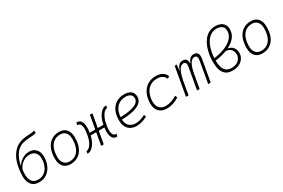

<svg xmlns="http://www.w3.org/2000/svg" viewBox="99 -1891 4490 3049"><g transform="rotate(-30 2344.0 -366.5)"><path d="M259.8 9.8Q165.5 9.8 118.9 -47.4Q72.3 -104.5 72.3 -207.5Q72.3 -245.6 77.4 -293.5Q82.5 -341.3 93 -390.4Q103.5 -439.5 119.1 -481Q156.7 -578.6 225.8 -641.1Q294.9 -703.6 397.5 -718.8Q442.9 -725.6 496.3 -727.8Q549.8 -730 595.2 -741.7L596.7 -695.8Q570.8 -688.5 535.9 -685.3Q501 -682.1 464.8 -680.2Q428.7 -678.2 398.9 -673.3Q282.7 -655.3 221.2 -575.7Q159.7 -496.1 133.3 -372.6L140.1 -371.1Q160.2 -404.3 193.1 -431.9Q226.1 -459.5 267.3 -476.3Q308.6 -493.2 352.5 -493.2Q429.7 -493.2 476.8 -444.6Q523.9 -396 523.9 -303.7Q523.9 -218.8 492.2 -147.5Q460.4 -76.2 401.1 -33.2Q341.8 9.8 259.8 9.8ZM264.6 -35.2Q333 -35.2 380.4 -71.8Q427.7 -108.4 452.4 -168.5Q477.1 -228.5 477.1 -297.9Q477.1 -363.3 443.4 -405.8Q409.7 -448.2 335.4 -448.2Q288.1 -448.2 246.8 -428.7Q205.6 -409.2 174.8 -376.5Q144 -343.8 127.9 -304.2Q114.3 -229.5 122.3 -168.5Q130.4 -107.4 164.8 -71.3Q199.2 -35.2 264.6 -35.2Z M831.1 9.8Q748.5 9.8 702.1 -42.5Q655.8 -94.7 655.8 -187.5Q655.8 -347.7 727.3 -437.5Q798.8 -527.3 925.8 -527.3Q1008.8 -527.3 1055.2 -474.1Q1101.6 -420.9 1101.6 -325.2Q1101.6 -167.5 1030 -78.9Q958.5 9.8 831.1 9.8ZM840.8 -35.2Q941.4 -35.2 998 -111.3Q1054.7 -187.5 1054.7 -323.7Q1054.7 -398.4 1019.3 -440.4Q983.9 -482.4 919.9 -482.4Q817.9 -482.4 760.3 -406Q702.6 -329.6 702.6 -193.8Q702.6 -119.1 739.3 -77.1Q775.9 -35.2 840.8 -35.2Z M1146 0H1144.5L1152.8 -45.4Q1184.6 -45.9 1212.2 -74.5Q1239.7 -103 1260 -148.2Q1280.3 -193.4 1289.1 -243.2L1296.9 -286.6Q1311 -366.7 1297.1 -419.7Q1283.2 -472.7 1241.2 -472.7Q1237.3 -472.7 1230.5 -471.7L1238.3 -516.6Q1242.2 -517.1 1245.4 -517.3Q1248.5 -517.6 1252 -517.6Q1312 -517.6 1336.2 -453.4Q1360.4 -389.2 1341.8 -276.4L1340.8 -271L1443.4 -271.5L1486.8 -517.6H1533.7L1490.2 -271.5H1593.3L1593.8 -275.9Q1601.1 -319.3 1617.7 -362.1Q1634.3 -404.8 1658.7 -439.9Q1683.1 -475.1 1714.6 -496.3Q1746.1 -517.6 1782.7 -517.6H1785.2L1776.9 -472.2Q1745.1 -471.7 1717.5 -442.9Q1689.9 -414.1 1669.9 -368.9Q1649.9 -323.7 1640.6 -273.9L1632.8 -230.5Q1618.7 -150.4 1632.8 -97.7Q1647 -44.9 1690.9 -44.9Q1694.8 -44.9 1701.7 -45.9L1693.8 -1Q1690.4 -0.5 1687 -0.2Q1683.6 0 1680.2 0Q1620.1 0 1595.2 -60.3Q1570.3 -120.6 1585.9 -227.5H1482.4L1442.4 0H1395.5L1435.5 -227.5L1333.5 -227.1Q1325.2 -186.5 1308.6 -146.2Q1292 -106 1267.8 -72.8Q1243.7 -39.6 1212.9 -19.8Q1182.1 0 1146 0Z M2052.7 -35.2Q2093.3 -35.2 2139.4 -48.3Q2185.5 -61.5 2228.5 -85.4L2245.6 -47.9Q2199.7 -21 2147.9 -5.6Q2096.2 9.8 2048.3 9.8Q1951.2 9.8 1896.5 -46.9Q1841.8 -103.5 1841.8 -204.6Q1841.8 -356.4 1915.8 -441.9Q1989.7 -527.3 2121.6 -527.3Q2198.2 -527.3 2241.2 -491.2Q2284.2 -455.1 2284.2 -390.6Q2284.2 -294.9 2179.9 -247.3Q2075.7 -199.7 1888.7 -195.8Q1892.1 -120.1 1935.1 -77.6Q1978 -35.2 2052.7 -35.2ZM1890.1 -240.2Q2058.1 -244.1 2147.7 -280.5Q2237.3 -316.9 2237.3 -389.2Q2237.3 -432.6 2206.1 -457.5Q2174.8 -482.4 2117.7 -482.4Q2017.6 -482.4 1958 -418.5Q1898.4 -354.5 1890.1 -240.2Z M2606.9 -35.2Q2658.2 -35.2 2711.2 -53.5Q2764.2 -71.8 2809.1 -102.1L2827.6 -63Q2780.3 -30.3 2720.5 -10.3Q2660.6 9.8 2597.7 9.8Q2507.3 9.8 2456.5 -43Q2405.8 -95.7 2405.8 -189.9Q2405.8 -292 2441.7 -367.7Q2477.5 -443.4 2542.7 -485.4Q2607.9 -527.3 2695.3 -527.3Q2838.4 -527.3 2882.8 -419.9L2845.2 -391.6Q2825.7 -440.4 2786.9 -461.4Q2748 -482.4 2691.4 -482.4Q2619.6 -482.4 2565.9 -446.8Q2512.2 -411.1 2482.7 -346.7Q2453.1 -282.2 2452.6 -195.8Q2453.6 -120.1 2494.1 -77.6Q2534.7 -35.2 2606.9 -35.2Z M3080.6 -517.6 3068.8 -414.6H3075.2Q3091.3 -470.2 3118.7 -498.8Q3146 -527.3 3189.9 -527.3Q3277.3 -527.3 3273.9 -429.2H3280.3Q3297.4 -477.5 3324 -502.4Q3350.6 -527.3 3394.5 -527.3Q3496.6 -527.3 3472.7 -390.6L3403.8 0H3357.4L3425.8 -389.6Q3434.1 -435.5 3422.4 -459Q3410.6 -482.4 3382.3 -482.4Q3292.5 -482.4 3249 -274.4L3200.7 0H3153.8L3222.7 -389.6Q3239.7 -482.4 3179.2 -482.4Q3086.4 -482.4 3040.5 -242.7V-244.6L2997.6 0H2950.7L3042 -517.6Z M3913.1 -338.9V-333.5Q3952.6 -326.7 3976.6 -308.8Q4000.5 -291 4013.2 -268.3Q4025.9 -245.6 4030.3 -222.9Q4034.7 -200.2 4034.7 -182.6Q4034.7 -130.4 4007.3 -86.4Q3980 -42.5 3929 -16.4Q3877.9 9.8 3807.1 9.8Q3724.1 9.8 3678.5 -27.1Q3632.8 -64 3615.2 -127.2Q3597.7 -190.4 3597.7 -269Q3597.7 -299.8 3600.1 -332Q3602.5 -364.3 3608.4 -398.9Q3620.1 -468.8 3644.3 -530.5Q3668.5 -592.3 3705.6 -639.9Q3742.7 -687.5 3794.4 -714.6Q3846.2 -741.7 3912.6 -741.7Q3960 -741.7 4000.7 -725.6Q4041.5 -709.5 4066.7 -674.1Q4091.8 -638.7 4091.8 -580.6Q4091.8 -505.4 4045.7 -443.8Q3999.5 -382.3 3913.1 -338.9ZM3647.5 -305.7Q3769 -322.8 3857.9 -361.1Q3946.8 -399.4 3995.1 -454.8Q4043.5 -510.3 4043.5 -579.6Q4043.5 -627.9 4022.5 -653.1Q4001.5 -678.2 3971.2 -687.5Q3940.9 -696.8 3912.1 -696.8Q3842.8 -696.8 3791.3 -658.7Q3739.7 -620.6 3706.5 -553.5Q3673.3 -486.3 3657.7 -398.9Q3649.4 -353 3647.5 -305.7ZM3861.3 -315.9Q3768.6 -279.8 3646.5 -262.7Q3647 -197.8 3661.4 -146.2Q3675.8 -94.7 3711.9 -64.9Q3748 -35.2 3813.5 -35.2Q3895 -35.2 3940.9 -78.9Q3986.8 -122.6 3986.8 -185.1Q3986.8 -207.5 3977.8 -235.8Q3968.8 -264.2 3941.9 -287.1Q3915 -310.1 3861.3 -315.9Z M4346.7 9.8Q4264.2 9.8 4217.8 -42.5Q4171.4 -94.7 4171.4 -187.5Q4171.4 -347.7 4242.9 -437.5Q4314.5 -527.3 4441.4 -527.3Q4524.4 -527.3 4570.8 -474.1Q4617.2 -420.9 4617.2 -325.2Q4617.2 -167.5 4545.7 -78.9Q4474.1 9.8 4346.7 9.8ZM4356.4 -35.2Q4457 -35.2 4513.7 -111.3Q4570.3 -187.5 4570.3 -323.7Q4570.3 -398.4 4534.9 -440.4Q4499.5 -482.4 4435.5 -482.4Q4333.5 -482.4 4275.9 -406Q4218.3 -329.6 4218.3 -193.8Q4218.3 -119.1 4254.9 -77.1Q4291.5 -35.2 4356.4 -35.2Z"/></g></svg>

Font: Cascadia Mono NF ExtraLight
Style: Italic
Weight: 200
Italic angle: -10°
Monospace: yes
Designer: Aaron Bell
Foundry: Saja Typeworks
Version: Version 2404.023; ttfautohint (v1.8.4)